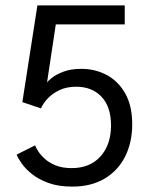

<svg xmlns="http://www.w3.org/2000/svg" viewBox="-20 -680 567 712"><path d="M110.1 -141Q113.1 -132.6 122 -118.6Q130.9 -104.7 146.9 -90.5Q162.9 -76.2 187.1 -66.4Q211.4 -56.6 245.6 -56.6Q314.2 -56.6 353.3 -100.7Q392.4 -144.9 391.7 -217.6Q391 -285.3 355.8 -321.9Q320.6 -358.4 262.8 -358.4Q226.4 -358.4 199.6 -345.4Q172.7 -332.3 155.8 -313.6Q138.9 -295 132.1 -278.1L62.9 -301.3L118.7 -660H442.6V-589.4H186.9L154.4 -373.9Q156.7 -378.7 171.8 -390.9Q186.8 -403.1 214.4 -413.9Q242.1 -424.7 282.1 -424.7Q332.2 -424.7 374.8 -402.4Q417.4 -380.1 443.6 -334.9Q469.9 -289.7 470.3 -221Q470.6 -152.5 444.2 -99.9Q417.9 -47.4 368 -17.7Q318.2 12 247.9 12Q196.9 12 160 -1.4Q123.1 -14.8 98.6 -34.5Q74.1 -54.2 60.4 -74Q46.6 -93.8 41.6 -106.6Z"/></svg>

Font: League Spartan Extralight
Style: Regular
Weight: 200
Foundry: The League of Moveable Type
Version: Version 2.300; ttfautohint (v1.8.3)